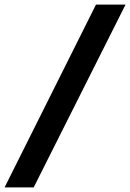

<svg xmlns="http://www.w3.org/2000/svg" viewBox="-86 -763 568 838"><path d="M-66 55 333 -743H462L61 55Z"/></svg>

Font: Saira SemiCondensed
Style: Bold Italic
Weight: 700
Width: 4
Italic angle: -12°
Designer: Hector Gatti with collaboration of the Omnibus-Type team
Foundry: Omnibus-Type
Version: Version 1.101